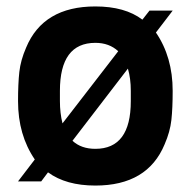

<svg xmlns="http://www.w3.org/2000/svg" viewBox="-20 -563 593 596"><path d="M276 13Q185 13 129 -28L108 0H36L88 -68Q36 -144 36 -249Q36 -303 40 -339.5Q44 -376 61 -415Q114 -543 276 -543Q368 -543 422 -502L444 -530H516L464 -462Q516 -386 516 -281Q516 -227 512 -190.5Q508 -154 491 -115Q438 13 276 13ZM174 -180 347 -404Q319 -430 276 -430Q166 -430 166 -281V-249Q166 -212 174 -180ZM276 -101Q386 -101 386 -249V-281Q386 -320 377 -350L205 -126Q232 -101 276 -101Z"/></svg>

Font: Tanohe Sans SemiBold
Style: Regular
Weight: 600
Designer: Village Type and Design LLC & Cristiano Sobral
Foundry: Cooper Hewitt Smithsonian Design Museum
Version: Version 1.00;September 29, 2021;FontCreator 13.0.0.2655 64-b